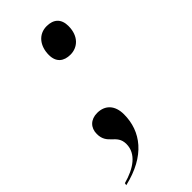

<svg xmlns="http://www.w3.org/2000/svg" viewBox="-246 -589 787 787"><g transform="rotate(-45 147.5 -195.0)"><path d="M194 -389C235 -389 271 -419 271 -478C271 -521 246 -541 207 -541C160 -541 130 -503 130 -451C130 -408 156 -389 194 -389ZM-21 141 -23 151C115 119 176 37 176 -61C176 -114 147 -143 102 -143C64 -143 40 -119 40 -83C40 -20 97 -26 97 32C97 88 46 123 -21 141Z"/></g></svg>

Font: Noto Serif Display Condensed
Style: Bold Italic
Weight: 700
Width: 3
Italic angle: -12°
Designer: Monotype Design Team
Foundry: Monotype Imaging Inc.
Version: Version 2.009